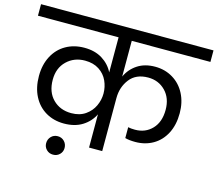

<svg xmlns="http://www.w3.org/2000/svg" viewBox="-142 -886 1277 1127"><g transform="rotate(15 497.0 -322.5)"><path d="M543 -670V-453Q565 -501 609 -530Q653 -559 716 -559Q776 -559 824 -530Q872 -501 898.5 -449.5Q925 -398 925 -332Q925 -261 898 -209Q871 -157 823.5 -129.5Q776 -102 716 -102Q679 -102 654 -109V-175Q670 -171 696 -171Q759 -171 799.5 -213.5Q840 -256 840 -330Q840 -401 798 -444Q756 -487 693 -487Q619 -487 581 -438Q543 -389 543 -322V0H463V-202Q440 -155 394.5 -126.5Q349 -98 283 -98Q221 -98 172.5 -126.5Q124 -155 97 -207.5Q70 -260 70 -330Q70 -399 97.5 -451Q125 -503 174 -531Q223 -559 286 -559Q350 -559 395 -531Q440 -503 463 -457V-670H-27V-740H1021V-670ZM309 -168Q360 -168 394.5 -192Q429 -216 446 -252.5Q463 -289 463 -328Q463 -368 446.5 -404.5Q430 -441 395 -464Q360 -487 309 -487Q243 -487 198.5 -444Q154 -401 154 -330Q154 -255 197.5 -211.5Q241 -168 309 -168ZM325 40Q325 63 309 79Q293 95 269 95Q245 95 229 79Q213 63 213 40Q213 16 229 -0.5Q245 -17 269 -17Q293 -17 309 -0.5Q325 16 325 40Z"/></g></svg>

Font: Fz Poppins
Style: Regular
Weight: 400
Designer: Ninad Kale (Devanagari), Jonny Pinhorn (Latin)
Foundry: Indian Type Foundry
Version: Vit hóa bi Vntype.Com & FontZin.Com